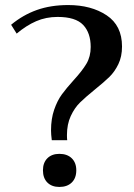

<svg xmlns="http://www.w3.org/2000/svg" viewBox="-20 -730 530 760"><path d="M182 -214Q182 -260 194.5 -296Q207 -332 225 -356.5Q243 -381 271 -412Q305 -449 322 -477.5Q339 -506 339 -544Q339 -600 309 -631.5Q279 -663 208 -663Q162 -663 123 -646Q84 -629 46 -597L24 -632Q71 -671 126 -690.5Q181 -710 250 -710Q341 -710 402 -669.5Q463 -629 463 -546Q463 -506 448.5 -476Q434 -446 413 -425.5Q392 -405 356 -376Q319 -346 297 -324.5Q275 -303 260 -270.5Q245 -238 245 -195Q245 -183 246 -175H185Q182 -198 182 -214ZM150 -56Q150 -86 167.5 -103.5Q185 -121 215 -121Q246 -121 264 -103.5Q282 -86 282 -56Q282 -25 264 -7.5Q246 10 215 10Q185 10 167.5 -7.5Q150 -25 150 -56Z"/></svg>

Font: Trirong SemiBold
Style: Regular
Weight: 600
Designer: Katatrad Team
Foundry: CadsonDemak
Version: Version 1.001